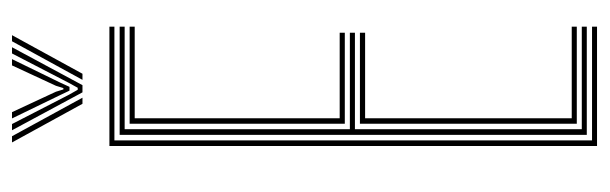

<svg xmlns="http://www.w3.org/2000/svg" viewBox="-362 -638 1000 315"><g transform="rotate(-90 137.5 -480.0)"><path d="M56 0V-800H251.8V-791.8H65.2V-8.2H251.8V0ZM92.5 -33.2V-389H241.8V-380.5H101.5V-41.5H251.8V-33.2ZM74.2 -16.8V-783.2H251.8V-775H83.5V-405.5H241.8V-397.2H83.5V-25H251.8V-16.8ZM92.5 -413.8V-766.8H251.8V-758.5H101.5V-422.2H241.8V-413.8ZM61.8 -959.8H72L135.2 -844.2H125.2ZM81.8 -959.8H92L140 -866.5L148.2 -852H151.5L159.5 -866.5L207.8 -959.8H218L155.8 -844.2H144ZM101.2 -959.8H111.5L145 -887.8L148.8 -875.5H151L154.8 -887.8L188.2 -959.8H198.5L160 -880.8L153 -865.5H146.8L139.5 -880.8ZM227.8 -959.8H237.8L174.5 -844.2H164.5Z"/></g></svg>

Font: Big Shoulders Inline Display Thin Light
Style: Regular
Weight: 300
Version: Version 2.002